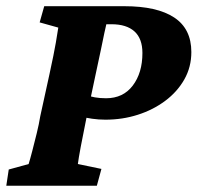

<svg xmlns="http://www.w3.org/2000/svg" viewBox="-25 -593 631 613"><path d="M-4.9 0 2.9 -51.8 66.4 -69.3Q71.3 -85 78.1 -111.3Q85 -137.7 92.3 -167.5Q99.6 -197.3 103.5 -221.7L132.8 -355.5Q147.5 -422.9 153.3 -457Q159.2 -491.2 161.1 -504.9L101.6 -521.5L116.2 -573.2H372.1Q476.6 -573.2 531.2 -537.1Q585.9 -501 585.9 -426.8Q585.9 -378.9 563.5 -339.4Q541 -299.8 502.4 -271Q463.9 -242.2 415 -226.6Q366.2 -210.9 311.5 -210.9Q290 -210.9 269 -213.9Q248 -216.8 237.3 -220.7L252.9 -289.1Q261.7 -285.2 277.8 -282.2Q293.9 -279.3 313.5 -279.3Q368.2 -279.3 398.9 -319.8Q429.7 -360.4 429.7 -423.8Q429.7 -469.7 404.3 -492.7Q378.9 -515.6 331.1 -515.6H314.5Q312.5 -506.8 308.1 -487.3Q303.7 -467.8 297.4 -435.5Q291 -403.3 280.3 -355.5L252 -221.7Q240.2 -164.1 232.9 -125Q225.6 -85.9 223.6 -69.3L298.8 -53.7L284.2 0Z"/></svg>

Font: Crimson Pro ExtraBold
Style: Italic
Weight: 800
Italic angle: -12°
Designer: Jacques Le Bailly
Foundry: Baron von Fonthausen
Version: Version 1.003